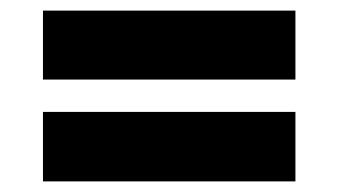

<svg xmlns="http://www.w3.org/2000/svg" viewBox="-20 -504 638 362"><path d="M61 -484V-354H537V-484ZM61 -293V-162H537V-293Z"/></svg>

Font: Noto Sans Gurmukhi Black
Style: Regular
Weight: 900
Designer: Jelle Bosma - Monotype Design Team
Foundry: Monotype Imaging Inc.
Version: Version 2.004